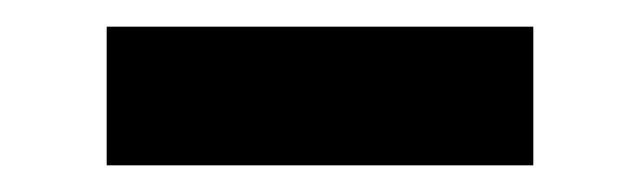

<svg xmlns="http://www.w3.org/2000/svg" viewBox="-20 -372 480 144"><path d="M60 -352H380V-248H60Z"/></svg>

Font: Urbanist SemiBold
Style: Regular
Weight: 600
Designer: Corey Hu
Foundry: Corey Hu
Version: Version 1.321; ttfautohint (v1.8.4.7-5d5b)